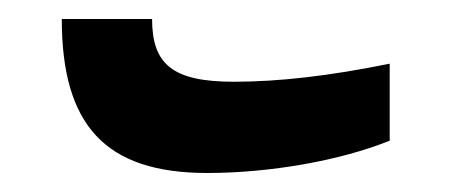

<svg xmlns="http://www.w3.org/2000/svg" viewBox="-20 -372 475 202"><path d="M198 -190C264 -190 338 -203 390 -224V-305C326 -292 273 -286 226 -286C162 -286 140 -304 140 -352H45C45 -240 91 -190 198 -190Z"/></svg>

Font: Noto Sans Armenian Semi
Style: Regular
Weight: 600
Designer: Monotype Design Team
Foundry: Monotype Imaging Inc.
Version: Version 1.901